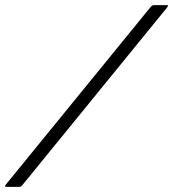

<svg xmlns="http://www.w3.org/2000/svg" viewBox="-27 -727 674 747"><path d="M61 -8Q58 -4 55 -2Q52 0 47 0H-4Q-7 0 -7 -2.5Q-7 -5 -5 -8L560 -701Q564 -705 566.5 -706Q569 -707 572 -707H622Q627 -707 627 -705Q627 -703 620 -694Z"/></svg>

Font: Glory
Style: Italic
Weight: 400
Italic angle: -12°
Designer: Robert Leuschke
Foundry: Robert Leuschke
Version: Version 1.011